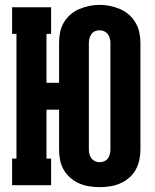

<svg xmlns="http://www.w3.org/2000/svg" viewBox="-20 -765 640 793"><path d="M392 8Q370 8 348.5 4.5Q327 1 307 -7.5Q287 -16 270.5 -30.5Q254 -45 243 -64Q232 -83 228 -104.5Q224 -126 224 -147V-312H172V-110H191V0H30V-110H48V-625H30V-735H191V-625H172V-423H224V-588Q224 -609 228 -630.5Q232 -652 243 -671Q254 -690 270.5 -704.5Q287 -719 307 -727.5Q327 -736 348.5 -740.5Q370 -745 392 -745Q413 -745 434.5 -740.5Q456 -736 476 -727.5Q496 -719 512.5 -704.5Q529 -690 540 -671Q551 -652 555.5 -630.5Q560 -609 560 -588V-147Q560 -126 555.5 -104.5Q551 -83 540.5 -64Q530 -45 513 -30.5Q496 -16 476.5 -7.5Q457 1 435 4.5Q413 8 392 8ZM392 -95Q401 -95 410.5 -99Q420 -103 425.5 -110.5Q431 -118 433.5 -128Q436 -138 436 -147V-588Q436 -597 433.5 -607Q431 -617 425 -624.5Q419 -632 410 -636Q401 -640 391 -640Q381 -640 372 -636Q363 -632 357.5 -624Q352 -616 349.5 -606.5Q347 -597 347 -588V-147Q347 -138 349.5 -128Q352 -118 358 -110.5Q364 -103 373 -99Q382 -95 392 -95Z"/></svg>

Font: Iosevka Curly Slab XBdEx
Style: Regular
Weight: 800
Width: 7
Monospace: yes
Designer: Belleve Invis
Foundry: Belleve Invis
Version: Version 11.0.0; ttfautohint (v1.8.3)